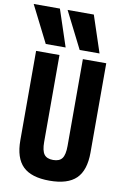

<svg xmlns="http://www.w3.org/2000/svg" viewBox="-129 -1061 736 1132"><g transform="rotate(10 239.0 -495.0)"><path d="M89 -780 -22 -1000H135L208 -780ZM292 -780 181 -1000H338L411 -780ZM250 10Q141 10 90.5 -39.5Q40 -89 40 -195V-730H180V-210Q180 -158 196 -136Q212 -114 250 -114Q288 -114 304 -136Q320 -158 320 -210V-730H460V-195Q460 -89 409.5 -39.5Q359 10 250 10Z"/></g></svg>

Font: M PLUS 1 Code
Style: Bold
Weight: 700
Designer: Coji Morishita
Foundry: UNDERFOREST DESIGN
Version: Version 1.002